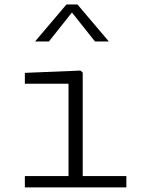

<svg xmlns="http://www.w3.org/2000/svg" viewBox="-20 -818 660 838"><path d="M88.5 0H531.5V-49.5H341V-501L331.5 -510L88.5 -500V-452.5H279V-49.5H88.5ZM133 -637H193.5L294 -763.5L394.5 -637H455L318 -798.5H270Z"/></svg>

Font: Monaspace Neon ExtraLight
Style: Regular
Weight: 200
Designer: Riley Cran & the Lettermatic Team
Foundry: Lettermatic
Version: Version 1.200 (Monaspace Neon)